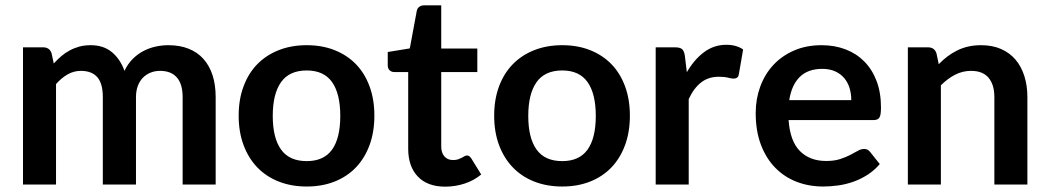

<svg xmlns="http://www.w3.org/2000/svg" viewBox="-20 -690 3918 718"><path d="M66 0V-513H141.5Q165.5 -513 173 -490.5L181 -452.5Q194.5 -467.5 209.2 -480Q224 -492.5 240.8 -501.5Q257.5 -510.5 276.8 -515.8Q296 -521 319 -521Q367.5 -521 398.8 -494.8Q430 -468.5 445.5 -425Q457.5 -450.5 475.5 -468.8Q493.5 -487 515 -498.5Q536.5 -510 560.8 -515.5Q585 -521 609.5 -521Q652 -521 685 -508Q718 -495 740.5 -470Q763 -445 774.8 -409Q786.5 -373 786.5 -326.5V0H663V-326.5Q663 -375.5 641.5 -400.2Q620 -425 578.5 -425Q559.5 -425 543.2 -418.5Q527 -412 514.8 -399.8Q502.5 -387.5 495.5 -369Q488.5 -350.5 488.5 -326.5V0H364.5V-326.5Q364.5 -378 343.8 -401.5Q323 -425 282.5 -425Q256 -425 232.8 -411.8Q209.5 -398.5 189.5 -375.5V0Z M1127 -521Q1184.5 -521 1231.2 -502.5Q1278 -484 1311 -450Q1344 -416 1362 -367Q1380 -318 1380 -257.5Q1380 -196.5 1362 -147.5Q1344 -98.5 1311 -64Q1278 -29.5 1231.2 -11Q1184.5 7.5 1127 7.5Q1069.5 7.5 1022.5 -11Q975.5 -29.5 942.2 -64Q909 -98.5 890.8 -147.5Q872.5 -196.5 872.5 -257.5Q872.5 -318 890.8 -367Q909 -416 942.2 -450Q975.5 -484 1022.5 -502.5Q1069.5 -521 1127 -521ZM1127 -87.5Q1191 -87.5 1221.8 -130.5Q1252.5 -173.5 1252.5 -256.5Q1252.5 -339.5 1221.8 -383Q1191 -426.5 1127 -426.5Q1062 -426.5 1031 -382.8Q1000 -339 1000 -256.5Q1000 -174 1031 -130.8Q1062 -87.5 1127 -87.5Z M1645 8Q1578.5 8 1542.5 -29.8Q1506.5 -67.5 1506.5 -134V-420.5H1454.5Q1444.5 -420.5 1437.2 -427Q1430 -433.5 1430 -446.5V-495.5L1512.5 -509L1538.5 -649Q1540.5 -659 1547.8 -664.5Q1555 -670 1566 -670H1630V-508.5H1765V-420.5H1630V-142.5Q1630 -118.5 1642 -105Q1654 -91.5 1674 -91.5Q1685.5 -91.5 1693.2 -94.2Q1701 -97 1706.8 -100Q1712.5 -103 1717 -105.8Q1721.5 -108.5 1726 -108.5Q1731.5 -108.5 1735 -105.8Q1738.5 -103 1742.5 -97.5L1779.5 -37.5Q1752.5 -15 1717.5 -3.5Q1682.5 8 1645 8Z M2082.5 -521Q2140 -521 2186.8 -502.5Q2233.5 -484 2266.5 -450Q2299.5 -416 2317.5 -367Q2335.5 -318 2335.5 -257.5Q2335.5 -196.5 2317.5 -147.5Q2299.5 -98.5 2266.5 -64Q2233.5 -29.5 2186.8 -11Q2140 7.5 2082.5 7.5Q2025 7.5 1978 -11Q1931 -29.5 1897.8 -64Q1864.5 -98.5 1846.2 -147.5Q1828 -196.5 1828 -257.5Q1828 -318 1846.2 -367Q1864.5 -416 1897.8 -450Q1931 -484 1978 -502.5Q2025 -521 2082.5 -521ZM2082.5 -87.5Q2146.5 -87.5 2177.2 -130.5Q2208 -173.5 2208 -256.5Q2208 -339.5 2177.2 -383Q2146.5 -426.5 2082.5 -426.5Q2017.5 -426.5 1986.5 -382.8Q1955.5 -339 1955.5 -256.5Q1955.5 -174 1986.5 -130.8Q2017.5 -87.5 2082.5 -87.5Z M2432 0V-513H2504.5Q2523.5 -513 2531 -506Q2538.5 -499 2541 -482L2548.5 -420Q2576 -467.5 2613 -495Q2650 -522.5 2696 -522.5Q2734 -522.5 2759 -505L2743 -412.5Q2741.5 -403.5 2736.5 -399.8Q2731.5 -396 2723 -396Q2715.5 -396 2702.5 -399.5Q2689.5 -403 2668 -403Q2629.5 -403 2602 -381.8Q2574.5 -360.5 2555.5 -319.5V0Z M3052.5 -521Q3101 -521 3141.8 -505.5Q3182.5 -490 3212 -460.2Q3241.5 -430.5 3258 -387.2Q3274.5 -344 3274.5 -288.5Q3274.5 -274.5 3273.2 -265.2Q3272 -256 3268.8 -250.8Q3265.5 -245.5 3260 -243.2Q3254.5 -241 3246 -241H2929Q2934.5 -162 2971.5 -125Q3008.5 -88 3069.5 -88Q3099.5 -88 3121.2 -95Q3143 -102 3159.2 -110.5Q3175.5 -119 3187.8 -126Q3200 -133 3211.5 -133Q3219 -133 3224.5 -130Q3230 -127 3234 -121.5L3270 -76.5Q3249.5 -52.5 3224 -36.2Q3198.5 -20 3170.8 -10.2Q3143 -0.5 3114.2 3.5Q3085.5 7.5 3058.5 7.5Q3005 7.5 2959 -10.2Q2913 -28 2879 -62.8Q2845 -97.5 2825.5 -148.8Q2806 -200 2806 -267.5Q2806 -320 2823 -366.2Q2840 -412.5 2871.8 -446.8Q2903.5 -481 2949.2 -501Q2995 -521 3052.5 -521ZM3055 -432.5Q3001 -432.5 2970.5 -402Q2940 -371.5 2931.5 -315.5H3163.5Q3163.5 -339.5 3157 -360.8Q3150.5 -382 3137 -398Q3123.5 -414 3103 -423.2Q3082.5 -432.5 3055 -432.5Z M3375 0V-513H3450.5Q3474.5 -513 3482 -490.5L3490.5 -450Q3506 -466 3523.2 -479Q3540.5 -492 3559.8 -501.5Q3579 -511 3601 -516Q3623 -521 3649 -521Q3691 -521 3723.5 -506.8Q3756 -492.5 3777.8 -466.8Q3799.5 -441 3810.8 -405.2Q3822 -369.5 3822 -326.5V0H3698.5V-326.5Q3698.5 -373.5 3676.8 -399.2Q3655 -425 3611.5 -425Q3579.5 -425 3551.5 -410.5Q3523.5 -396 3498.5 -371V0Z"/></svg>

Font: LatoHex
Style: Bold
Weight: 700
Designer: Lukasz Dziedzic
Foundry: tyPoland Lukasz Dziedzic
Version: Version 1.104; Western+Polish opensource